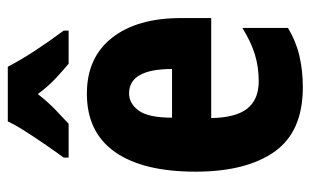

<svg xmlns="http://www.w3.org/2000/svg" viewBox="-176 -630 816 505"><g transform="rotate(-90 232.5 -378.0)"><path d="M238 -558Q333 -558 385 -492Q437 -426 437 -310V-231H174Q175 -166 199 -136Q223 -106 271 -106Q308 -106 341 -116Q374 -126 411 -149V-29Q376 -8 337.5 1Q299 10 255 10Q138 10 85.5 -64.5Q33 -139 33 -272Q33 -411 85 -484.5Q137 -558 238 -558ZM239 -447Q212 -447 193.5 -421.5Q175 -396 175 -334H303Q303 -447 239 -447ZM309 -766Q326 -733 350.5 -695.5Q375 -658 404 -619V-606H317Q300 -620 278.5 -640Q257 -660 237 -687Q216 -660 194 -639Q172 -618 159 -606H70V-619Q84 -638 103 -665.5Q122 -693 139.5 -720.5Q157 -748 165 -766Z"/></g></svg>

Font: Noto Sans Telugu ExtraCondensed ExtraBold
Style: Regular
Weight: 800
Width: 2
Designer: Jelle Bosma - Monotype Design Team
Foundry: Monotype Imaging Inc.
Version: Version 2.005; ttfautohint (v1.8.4.7-5d5b)